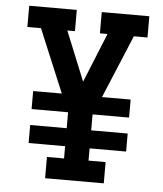

<svg xmlns="http://www.w3.org/2000/svg" viewBox="-53 -781 705 828"><g transform="rotate(5 300.0 -367.5)"><path d="M173 0V-92H247V-145H89V-223H247V-290L246 -292H89V-370H213L99 -643H40V-735H246V-643H213L300 -429L387 -643H354V-735H560V-643H501L387 -370H511V-292H354L353 -290V-223H511V-145H353V-92H427V0Z"/></g></svg>

Font: Iosevka Slab Semibold Extended
Style: Regular
Weight: 600
Width: 7
Monospace: yes
Designer: Belleve Invis
Foundry: Belleve Invis
Version: Version 11.1.0; ttfautohint (v1.8.3)